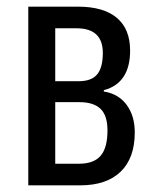

<svg xmlns="http://www.w3.org/2000/svg" viewBox="-20 -557 463 577"><path d="M292 -286V-282Q336 -275 360.5 -242Q385 -209 385 -159Q385 -82 342.5 -41Q300 0 221 0H65V-537H214Q291 -537 331 -503.5Q371 -470 371 -405Q371 -307 292 -286ZM210 -472H146V-313H217Q255 -313 272 -333.5Q289 -354 289 -398Q289 -472 210 -472ZM219 -250H146V-65H218Q262 -65 282.5 -89Q303 -113 303 -165Q303 -210 282 -230Q261 -250 219 -250Z"/></svg>

Font: Noto Sans UI Cond
Style: Regular
Weight: 400
Width: 3
Designer: Monotype Design Team
Foundry: Monotype Imaging Inc.
Version: Version 1.001